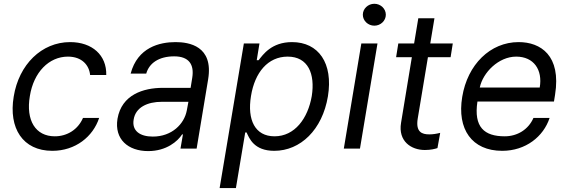

<svg xmlns="http://www.w3.org/2000/svg" viewBox="-20 -771 2958 996"><path d="M251.4 11.4C371.8 11.4 462.7 -62.5 494.3 -159.1H410.5C384.6 -99.4 329.2 -63.9 264.2 -63.9C164.4 -63.9 113.3 -146.3 134.9 -272.7C154.5 -396.3 234 -477.3 332.4 -477.3C405.9 -477.3 442.8 -431.8 447.4 -382.1H531.2C533.7 -484.4 458.5 -552.6 343.8 -552.6C195.7 -552.6 77.8 -436.1 51.1 -269.9C23.8 -106.5 97.7 11.4 251.4 11.4Z M748.6 12.8C843.8 12.8 902 -38.4 924.7 -73.9H929L916.2 0H1000L1059.7 -359.4C1088.4 -532.7 960.2 -552.6 890.6 -552.6C808.2 -552.6 693.9 -525.6 657.7 -389.2H738.6C753.6 -443.2 804 -478.7 883.5 -478.7C960.2 -478.7 988.3 -436.4 977.3 -367.9L968.8 -315.3H824.6C723.7 -315.3 610.8 -279.8 589.5 -154.8C572.4 -48.3 644.9 12.8 748.6 12.8ZM673.3 -150.6C683.2 -214.5 745 -242.9 819.6 -242.9H957.4L948.9 -197.4C935.7 -128.2 872.2 -62.5 772.7 -62.5C706 -62.5 663.4 -92.3 673.3 -150.6Z M1119.3 204.5H1203.8L1252.1 -83.8H1259.2C1273.1 -54 1297.2 11.4 1402.7 11.4C1538.7 11.4 1652.3 -98 1681.1 -271.3C1709.2 -443.2 1632.5 -552.6 1495 -552.6C1388.1 -552.6 1344.1 -487.2 1321.7 -458.8H1311.8L1326 -545.5H1245ZM1282 -272.7C1301.5 -394.9 1369.7 -477.3 1472.3 -477.3C1578.5 -477.3 1615.4 -387.8 1597.3 -272.7C1577.1 -156.2 1508.9 -63.9 1404.1 -63.9C1302.9 -63.9 1261.7 -149.1 1282 -272.7Z M1763.5 0H1847.3L1938.2 -545.5H1854.4ZM1862.2 -694.6C1862.2 -663.4 1889.2 -637.8 1921.9 -637.8C1954.5 -637.8 1981.5 -663.4 1981.5 -694.6C1981.5 -725.9 1954.5 -751.4 1921.9 -751.4C1889.2 -751.4 1862.2 -725.9 1862.2 -694.6Z M2328.8 -545.5H2212L2233.7 -676.1H2149.9L2128.2 -545.5H2046.2L2034.8 -474.4H2116.5L2060.4 -133.5C2044.7 -38.4 2112.9 7.1 2183.9 7.1C2215.2 7.1 2236.5 1.4 2249.3 -2.8L2263.5 -81.7C2241.1 -76.3 2225.1 -73.9 2206.7 -73.9C2169.7 -73.9 2135.3 -85.2 2147 -156.2L2199.9 -474.4H2317.5Z M2585.2 11.4C2707 11.4 2799.4 -62.5 2831 -159.1H2747.2C2721.2 -99.4 2664.4 -63.9 2598 -63.9C2492.9 -63.9 2436.4 -110.8 2456.7 -244.3H2853.7L2859.4 -279.8C2892 -483.3 2784.4 -552.6 2670.5 -552.6C2523.1 -552.6 2405.2 -436.1 2377.8 -268.5C2349.8 -100.9 2427.9 11.4 2585.2 11.4ZM2468.8 -316.8C2484.7 -394.2 2566.1 -477.3 2657.7 -477.3C2748.9 -477.3 2795.8 -409.1 2779.8 -316.8Z"/></svg>

Font: Margiela Sans
Style: Italic
Weight: 400
Italic angle: -9.39999°
Designer: Stefan Endress, Andreas Faust
Version: Version 1.100;FEAKit 1.0